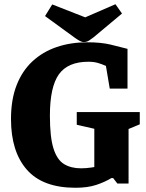

<svg xmlns="http://www.w3.org/2000/svg" viewBox="-20 -868 689 908"><path d="M337 20Q182 20 107 -65.5Q32 -151 32 -305Q32 -397 58.5 -465Q85 -533 133.5 -578Q182 -623 248 -645.5Q314 -668 393 -668Q458 -668 503.5 -657Q549 -646 583 -637V-449H499L481 -556Q462 -565 442.5 -570.5Q423 -576 398 -576Q301 -576 258.5 -516.5Q216 -457 216 -321Q216 -219 233 -165.5Q250 -112 283 -92Q316 -72 363 -72Q375 -72 387.5 -73Q400 -74 410 -75.5Q420 -77 426 -78V-259L343 -278V-338H641V-280L588 -258V0H535L515 -26H507Q476 -7 435 6.5Q394 20 337 20ZM376 -669Q367 -669 355.5 -675.5Q344 -682 333 -690L193 -792L227 -847L383 -786L526 -848L557 -804L423 -692Q413 -684 401.5 -676.5Q390 -669 376 -669Z"/></svg>

Font: Faustina Light ExtraBold
Style: Regular
Weight: 800
Version: Version 1.200